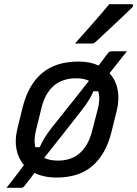

<svg xmlns="http://www.w3.org/2000/svg" viewBox="-20 -837 656 917"><path d="M502 -817H608Q615 -817 615.5 -811Q616 -805 610 -800Q579 -770 553 -745.5Q527 -721 499.5 -695.5Q472 -670 437 -637Q429 -629 418 -629H338Q378 -674 420 -721.5Q462 -769 502 -817ZM356 -543Q410 -543 451 -524Q461 -538 471 -550.5Q481 -563 490 -576Q498 -587 502.5 -589.5Q507 -592 515 -592H586Q564 -565 544 -539Q524 -513 503 -487Q532 -456 541.5 -410.5Q551 -365 538 -310L513 -209Q487 -102 422.5 -45.5Q358 11 250 11Q190 11 145 -11Q132 6 119.5 22Q107 38 97 51Q92 57 88.5 58.5Q85 60 80 60H11Q30 36 54 5Q78 -26 94 -48V-49Q67 -81 58.5 -125Q50 -169 63 -222L88 -324Q115 -432 180.5 -487.5Q246 -543 356 -543ZM344 -463Q278 -463 237 -427.5Q196 -392 179 -325L152 -216Q147 -195 145.5 -174Q144 -153 149 -134H170Q178 -154 192 -177Q206 -200 227 -227Q272 -284 317 -340Q362 -396 405 -451Q381 -463 344 -463ZM372 -313Q327 -256 282 -198Q237 -140 191 -83Q217 -70 257 -70Q322 -70 362 -106.5Q402 -143 419 -208L447 -316Q453 -337 454 -359.5Q455 -382 449 -401H426Q418 -382 405 -360Q392 -338 372 -313Z"/></svg>

Font: Recursive Sn Lnr St
Style: Italic
Weight: 400
Italic angle: -15°
Version: Version 1.079;hotconv 1.0.112;makeotfexe 2.5.65598; ttfautoh